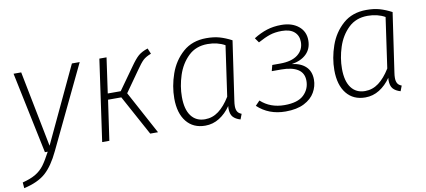

<svg xmlns="http://www.w3.org/2000/svg" viewBox="-75 -771 2690 1212"><g transform="rotate(-10 1269.5 -165.5)"><path d="M226 4Q184 93 134.5 137Q85 181 -5 201L-8 164Q46 150 78 130.5Q110 111 131.5 82Q153 53 181 0H163L54 -522H103L199 -35L428 -522H478Z M930 -496Q896 -483 878.5 -466.5Q861 -450 830 -405L739 -276L888 0H838L698 -257H613L576 0H530L604 -522H650L618 -296H701L800 -435Q832 -481 854 -500Q876 -519 915 -532Z M1452 -490 1397 -112Q1394 -93 1394 -78Q1394 -57 1401.5 -43.5Q1409 -30 1428 -23L1415 11Q1384 2 1368 -16Q1352 -34 1352 -71L1353 -86Q1322 -41 1280.5 -15Q1239 11 1190 11Q1113 11 1069.5 -43Q1026 -97 1026 -192Q1026 -270 1053.5 -348.5Q1081 -427 1140.5 -479.5Q1200 -532 1291 -532Q1339 -532 1375.5 -521.5Q1412 -511 1452 -490ZM1075 -193Q1075 -113 1106.5 -71Q1138 -29 1195 -29Q1243 -29 1282.5 -58.5Q1322 -88 1357 -145L1403 -467Q1355 -494 1292 -494Q1217 -494 1168.5 -447Q1120 -400 1097.5 -330.5Q1075 -261 1075 -193Z M1923 -407Q1923 -353 1888.5 -319.5Q1854 -286 1794 -277Q1850 -271 1882.5 -240.5Q1915 -210 1915 -156Q1915 -114 1893 -75.5Q1871 -37 1824 -13Q1777 11 1705 11Q1597 11 1525 -57L1553 -86Q1614 -30 1705 -30Q1790 -30 1828.5 -67Q1867 -104 1867 -157Q1867 -207 1829.5 -231Q1792 -255 1723 -255H1662L1672 -293H1723Q1796 -293 1835.5 -323.5Q1875 -354 1875 -405Q1875 -446 1847.5 -470Q1820 -494 1768 -494Q1724 -494 1691 -483Q1658 -472 1614 -448L1593 -478Q1636 -505 1678.5 -518.5Q1721 -532 1771 -532Q1839 -532 1881 -498Q1923 -464 1923 -407Z M2478 -490 2423 -112Q2420 -93 2420 -78Q2420 -57 2427.5 -43.5Q2435 -30 2454 -23L2441 11Q2410 2 2394 -16Q2378 -34 2378 -71L2379 -86Q2348 -41 2306.5 -15Q2265 11 2216 11Q2139 11 2095.5 -43Q2052 -97 2052 -192Q2052 -270 2079.5 -348.5Q2107 -427 2166.5 -479.5Q2226 -532 2317 -532Q2365 -532 2401.5 -521.5Q2438 -511 2478 -490ZM2101 -193Q2101 -113 2132.5 -71Q2164 -29 2221 -29Q2269 -29 2308.5 -58.5Q2348 -88 2383 -145L2429 -467Q2381 -494 2318 -494Q2243 -494 2194.5 -447Q2146 -400 2123.5 -330.5Q2101 -261 2101 -193Z"/></g></svg>

Font: Fira Sans ExtraLight
Style: Italic
Weight: 275
Italic angle: -8°
Designer: Carrois Corporate & Edenspiekermann AG
Foundry: Carrois Corporate GbR & Edenspiekermann AG
Version: Version 4.203